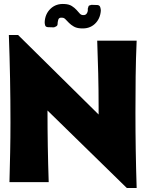

<svg xmlns="http://www.w3.org/2000/svg" viewBox="-20 -905 723 954"><path d="M70 -731 470 -336V-375Q470 -458 468 -539.5Q466 -621 463 -703H659Q655 -613 654 -524.5Q653 -436 653 -346Q653 -158 659 29H610L216 -356Q216 -178 222 0H27Q29 -75 30.5 -148.5Q32 -222 32 -297Q32 -406 30 -514Q28 -622 24 -731ZM422 -877 434 -881 464 -880Q475 -879 478 -869.5Q481 -860 481 -852Q478 -811 451 -786Q424 -761 382 -764Q361 -765 347 -773Q333 -781 323 -791Q313 -801 305.5 -809Q298 -817 289 -817Q273 -819 269.5 -807Q266 -795 266 -784Q266 -779 261.5 -775.5Q257 -772 252 -771L249 -769L218 -770Q207 -771 204.5 -778.5Q202 -786 202 -795Q204 -836 231.5 -862Q259 -888 301 -885Q323 -884 337 -875Q351 -866 360 -856Q369 -846 376 -838Q383 -830 393 -830Q406 -829 412 -839.5Q418 -850 416 -861L420 -874Z"/></svg>

Font: CAT Rhythmus
Style: Regular
Weight: 400
Designer: Peter Wiegel nach alter Vorlage
Foundry: Peter Wiegel
Version: 1.000